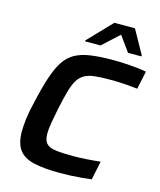

<svg xmlns="http://www.w3.org/2000/svg" viewBox="-131 -998 919 1100"><g transform="rotate(15 328.0 -448.0)"><path d="M330 8Q234 8 174 -6Q114 -20 86 -58Q58 -96 58 -165Q58 -200 63.5 -244Q69 -288 83 -344Q103 -434 123.5 -496.5Q144 -559 169.5 -598.5Q195 -638 232.5 -659Q270 -680 325 -688Q380 -696 459 -696Q492 -696 528.5 -694Q565 -692 598.5 -688.5Q632 -685 656 -680L633 -573Q601 -577 573 -579Q545 -581 522.5 -582Q500 -583 484 -583Q425 -583 386 -579.5Q347 -576 322 -563Q297 -550 280.5 -524Q264 -498 251.5 -454Q239 -410 225 -344Q215 -294 208.5 -256.5Q202 -219 202 -192Q202 -152 219 -133.5Q236 -115 275.5 -110Q315 -105 381 -105Q416 -105 460.5 -108Q505 -111 539 -115L516 -4Q492 -1 460 2Q428 5 394 6.5Q360 8 330 8ZM274 -758 275 -764 409 -904H531L609 -764L608 -758H529L464 -848L366 -758Z"/></g></svg>

Font: Saira SemiExpanded SemiBold
Style: Italic
Weight: 600
Width: 6
Italic angle: -12°
Designer: Hector Gatti with collaboration of the Omnibus-Type team
Foundry: Omnibus-Type
Version: Version 1.101